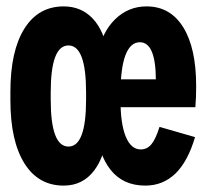

<svg xmlns="http://www.w3.org/2000/svg" viewBox="-20 -563 640 600"><path d="M179 17Q99.5 17 56 -53Q12.5 -123 12.5 -249.5V-276.5Q12.5 -403.5 56 -473.2Q99.5 -543 179 -543Q234 -543 269.8 -505Q305.5 -467 318 -395H286Q299 -463 340 -503Q381 -543 438 -543Q512 -543 552.5 -478Q593 -413 593 -294Q593 -276 592.5 -261Q592 -246 590.5 -228H304.5V-315H471L467 -312.5Q467 -431 417 -431Q387.5 -431 372 -390.5Q356.5 -350 356.5 -266.5V-251.5Q356.5 -176 373 -136Q389.5 -96 420 -96Q439.5 -96 453 -112Q466.5 -128 478.5 -166.5L589.5 -134.5Q545 17 434 17Q365 17 326 -31.8Q287 -80.5 280.5 -165.5H318Q310 -77 274.2 -30Q238.5 17 179 17ZM194 -105Q249 -105 249 -251.5V-274.5Q249 -421 194 -421Q138.5 -421 138.5 -274.5V-251.5Q138.5 -105 194 -105Z"/></svg>

Font: Google Sans Code
Style: Regular
Weight: 400
Monospace: yes
Designer: Google Sans Code Authors
Foundry: Google LLC
Version: Version 6.000